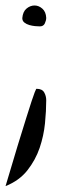

<svg xmlns="http://www.w3.org/2000/svg" viewBox="-47 -458 223 682"><path d="M-27.3 203.1Q-2 117.2 16.1 58.1Q34.2 -1 46.4 -39.6Q58.6 -78.1 65.4 -99.1Q72.3 -120.1 76.2 -129.9Q80.1 -139.6 81.1 -141.1Q82 -142.6 83 -142.6Q102.5 -142.6 109.9 -129.9Q117.2 -117.2 117.2 -101.6Q117.2 -64.5 112.8 -20Q108.4 24.4 93.8 67.4Q79.1 110.4 50.3 147Q21.5 183.6 -27.3 203.1ZM32.2 -393.6Q34.2 -417 47.4 -427.7Q60.5 -438.5 75.7 -438.5Q90.8 -438.5 103.5 -427.2Q116.2 -416 117.2 -394.5Q117.2 -385.7 112.3 -375Q107.4 -364.3 94.7 -364.3Q87.9 -364.3 77.6 -365.2Q67.4 -366.2 57.1 -369.1Q46.9 -372.1 39.6 -377.9Q32.2 -383.8 32.2 -393.6Z"/></svg>

Font: Architects Daughter-petzku
Style: Regular
Weight: 400
Designer: Kimberly Geswein
Foundry: Kimberly Geswein
Version: Version 1.000 2010 initial release